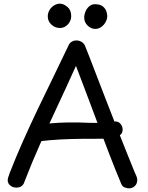

<svg xmlns="http://www.w3.org/2000/svg" viewBox="-20 -1010 806 1049"><path d="M114 -18Q109 -1 97.5 7Q86 15 69 15Q50 15 36 3.5Q22 -8 22 -26Q22 -31 24 -38.5Q26 -46 33 -65Q67 -152 105.5 -238.5Q144 -325 185.5 -412Q227 -499 270 -586.5Q313 -674 355 -763Q361 -776 372.5 -782.5Q384 -789 397 -789Q414 -789 427.5 -780Q441 -771 446 -756Q451 -744 468 -700.5Q485 -657 509 -594Q533 -531 561.5 -458Q590 -385 618.5 -312Q647 -239 672.5 -176Q698 -113 715 -71Q720 -61 725 -48.5Q730 -36 730 -28Q730 -6 716.5 6.5Q703 19 686 19Q676 19 662.5 14.5Q649 10 643 -4Q609 -85 574.5 -175Q540 -265 507 -353.5Q474 -442 445 -518.5Q416 -595 395 -650Q346 -541 296.5 -435.5Q247 -330 200.5 -226Q154 -122 114 -18ZM196 -238Q181 -237 163.5 -252Q146 -267 146 -286Q146 -299 155 -307.5Q164 -316 176.5 -321Q189 -326 200 -328Q222 -333 261 -336.5Q300 -340 352 -341Q404 -342 465 -339Q484 -338 504 -338.5Q524 -339 542.5 -340Q561 -341 576.5 -342.5Q592 -344 603 -346Q624 -349 637 -335Q650 -321 650 -302Q650 -285 639.5 -275Q629 -265 612 -260Q595 -255 576.5 -253.5Q558 -252 542 -252Q485 -252 426 -251.5Q367 -251 309.5 -248Q252 -245 196 -238ZM307 -857Q281 -857 261 -875.5Q241 -894 241 -920Q241 -939 250.5 -955Q260 -971 275.5 -980.5Q291 -990 307 -990Q327 -990 348 -972.5Q369 -955 369 -923Q369 -905 360.5 -890Q352 -875 338 -866Q324 -857 307 -857ZM501 -852Q477 -852 458.5 -870.5Q440 -889 440 -914Q440 -930 447 -947Q454 -964 467.5 -975.5Q481 -987 498 -987Q528 -987 542.5 -974.5Q557 -962 561.5 -947Q566 -932 566 -923Q566 -906 557 -889.5Q548 -873 533 -862.5Q518 -852 501 -852Z"/></svg>

Font: Playpen Sans Hebrew
Style: Regular
Weight: 400
Designer: Tom Grace, Laura Meseguer, Veronika Burian, José Scaglione
Foundry: TypeTogether
Version: Version 2.000